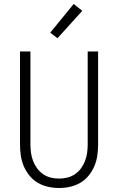

<svg xmlns="http://www.w3.org/2000/svg" viewBox="-20 -927 590 959"><path d="M275 12Q247 12 220 6Q193 0 169 -14Q145 -28 127.5 -49.5Q110 -71 99 -96.5Q88 -122 84 -149.5Q80 -177 80 -205V-670H132V-205Q132 -184 135 -163Q138 -142 145.5 -122.5Q153 -103 165.5 -86Q178 -69 195.5 -57Q213 -45 233.5 -40Q254 -35 275 -35Q296 -35 316.5 -40Q337 -45 354.5 -57Q372 -69 384.5 -86Q397 -103 404.5 -122.5Q412 -142 415 -163Q418 -184 418 -205V-670H470V-205Q470 -177 466 -149.5Q462 -122 451 -96.5Q440 -71 422.5 -49.5Q405 -28 381 -14Q357 0 330 6Q303 12 275 12ZM267 -736 231 -764 348 -907 391 -873Z"/></svg>

Font: Lode Dark Term
Style: Regular
Weight: 400
Monospace: yes
Designer: Belleve Invis
Foundry: Belleve Invis
Version: Version 29.2.0